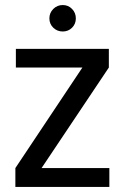

<svg xmlns="http://www.w3.org/2000/svg" viewBox="-20 -742 495 762"><path d="M145 -75H414V0H41V-75L307 -474H43V-548H412V-474ZM229 -617Q207 -617 191.5 -632Q176 -647 176 -669Q176 -691 191.5 -706.5Q207 -722 229 -722Q251 -722 266 -706.5Q281 -691 281 -669Q281 -647 266 -632Q251 -617 229 -617Z"/></svg>

Font: DVN-Poppins
Style: Regular
Weight: 400
Designer: Ninad Kale (Devanagari), Jonny Pinhorn (Latin)
Foundry: Indian Type Foundry
Version: 4.004